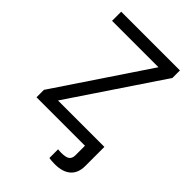

<svg xmlns="http://www.w3.org/2000/svg" viewBox="-268 -840 1160 1160"><g transform="rotate(45 312.5 -260.0)"><path d="M377.9 204.1V129.9Q384.8 130.9 392.1 131.3Q399.4 131.8 405.3 131.8Q446.8 131.8 462.2 119.6Q477.5 107.4 477.5 82V0H565.4V85.9Q565.4 145 530 176.5Q494.6 208 426.8 208Q410.2 208 397.2 206.8Q384.3 205.6 377.9 204.1ZM63.5 0V-63.5L456.1 -649.4H59.6V-727.5H561.5V-663.1L168.9 -78.1H565.4V0Z"/></g></svg>

Font: Inter
Style: Regular
Weight: 400
Designer: Rasmus Andersson
Foundry: rsms
Version: Version 4.000;git-8c9346024